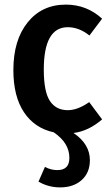

<svg xmlns="http://www.w3.org/2000/svg" viewBox="-20 -564 473 833"><path d="M367 -121 423 -46Q364 5 299 13Q370 61 370 131Q370 185 334.5 217Q299 249 241 249Q190 249 147 224L175 160Q200 174 229 174Q281 174 281 121Q281 56 213 10Q130 -8 84 -77Q38 -146 38 -260Q38 -390 100 -467Q162 -544 266 -544Q356 -544 423 -483L368 -410Q323 -446 274 -446Q170 -446 170 -262Q170 -166 196.5 -126Q223 -86 274 -86Q317 -86 367 -121Z"/></svg>

Font: Fira Sans Condensed Medium
Style: Regular
Weight: 500
Width: 3
Designer: Carrois Corporate & Edenspiekermann AG
Foundry: Carrois Corporate GbR & Edenspiekermann AG
Version: Version 4.203;PS 004.203;hotconv 1.0.88;makeotf.lib2.5.64775